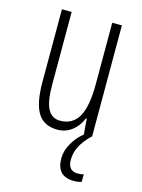

<svg xmlns="http://www.w3.org/2000/svg" viewBox="-114 -597 653 882"><g transform="rotate(15 212.5 -156.0)"><path d="M287.1 127Q287.1 180.2 334 180.2Q353 180.2 361.8 175.8V211.9Q347.2 217.8 325.2 217.8Q243.2 217.8 243.2 131.8Q243.2 95.2 264.2 59.1Q285.6 22.5 314.9 0H351.1Q316.4 34.7 301.8 64.9Q287.1 94.7 287.1 127ZM115.2 -529.8V-184.1Q115.2 -104.5 133.8 -69.3Q152.8 -33.2 191.9 -33.2Q251.5 -33.2 279.8 -82Q308.1 -131.3 308.1 -238.8V-529.8H354V0H314.9L309.1 -74.2H305.2Q288.6 -34.2 257.8 -11.7Q228.5 9.8 191.9 9.8Q127.9 9.8 98.6 -35.6Q68.8 -82 68.8 -184.1V-529.8Z"/></g></svg>

Font: Germano
Style: Regular
Weight: 300
Width: 3
Foundry: Ascender Corporation
Version: Version 1.10; ttfautohint (v1.5)